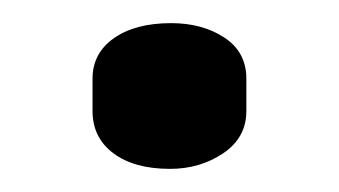

<svg xmlns="http://www.w3.org/2000/svg" viewBox="-20 -386 293 166"><path d="M60 -290V-318Q60 -340 78.5 -353Q97 -366 128 -366Q155 -366 174 -353.5Q193 -341 193 -318V-290Q193 -267 173 -253.5Q153 -240 127 -240Q96 -240 78 -253.5Q60 -267 60 -290Z"/></svg>

Font: Happy Monkey
Style: Regular
Weight: 400
Version: Version 1.001